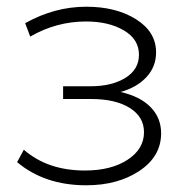

<svg xmlns="http://www.w3.org/2000/svg" viewBox="-20 -547 566 572"><path d="M339 -273Q397 -260 428.5 -228Q460 -196 460 -150Q460 -81 395.5 -38Q331 5 237 5Q113 5 31 -64L51 -101Q122 -39 233 -39Q311 -39 360 -71Q409 -103 409 -153Q409 -199 366.5 -225.5Q324 -252 252 -252H168V-290H250Q313 -290 353.5 -315Q394 -340 394 -384Q394 -430 349 -456.5Q304 -483 236 -483Q148 -483 70 -438L55 -478Q143 -527 237 -527Q326 -527 385.5 -489.5Q445 -452 445 -391Q445 -348 416 -317Q387 -286 339 -273Z"/></svg>

Font: mBank Light
Style: Regular
Weight: 300
Designer: Julieta Ulanovsky
Foundry: Julieta Ulanovsky
Version: Version 7.200;PS 007.200;hotconv 1.0.88;makeotf.lib2.5.64775